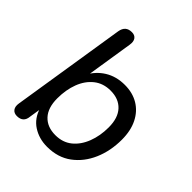

<svg xmlns="http://www.w3.org/2000/svg" viewBox="-197 -842 981 981"><g transform="rotate(45 293.5 -351.5)"><path d="M300 9Q242 9 197 -20Q152 -49 135 -107L143 -122L130 -39Q128 -16 115.5 -4.5Q103 7 80 7Q59 7 48.5 -7Q38 -21 42 -46L140 -666Q144 -689 157 -700.5Q170 -712 193 -712Q214 -712 224 -698Q234 -684 230 -659L187 -386H176Q203 -438 249.5 -467Q296 -496 358 -496Q414 -496 456 -471Q498 -446 521.5 -399Q545 -352 545 -287Q545 -206 516 -139Q487 -72 432.5 -31.5Q378 9 300 9ZM288 -63Q341 -63 377.5 -92.5Q414 -122 433.5 -172.5Q453 -223 453 -284Q453 -352 419.5 -388Q386 -424 327 -424Q274 -424 237 -394.5Q200 -365 181 -315Q162 -265 162 -203Q162 -135 195.5 -99Q229 -63 288 -63Z"/></g></svg>

Font: Nunito ExtraLight Medium
Style: Italic
Weight: 500
Italic angle: -9°
Version: Version 3.602